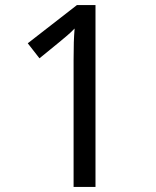

<svg xmlns="http://www.w3.org/2000/svg" viewBox="-20 -734 612 754"><path d="M355 0V-714H282L89 -564L135 -505L211 -567C237 -589 252 -600 273 -622C270 -584 269 -556 269 -499V0Z"/></svg>

Font: Noto Sans Sunuwar
Style: Regular
Weight: 400
Designer: Anshuman Pandey
Foundry: Jamra Patel LLC
Version: Version 1.000